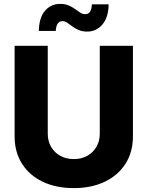

<svg xmlns="http://www.w3.org/2000/svg" viewBox="-20 -965 765 995"><path d="M362.3 9.8Q270 9.8 200.9 -23.4Q131.8 -56.6 93.8 -116.9Q55.7 -177.2 55.7 -258.3V-727.5H227.5V-272.5Q227.5 -233.9 244.6 -204.3Q261.7 -174.8 292 -157.7Q322.3 -140.6 362.3 -140.6Q402.3 -140.6 432.6 -157.7Q462.9 -174.8 480 -204.3Q497.1 -233.9 497.1 -272.5V-727.5H668.9V-258.3Q668.9 -177.2 630.6 -116.9Q592.3 -56.6 523.2 -23.4Q454.1 9.8 362.3 9.8ZM432.1 -801.3Q406.7 -801.3 387.9 -809.3Q369.1 -817.4 354.7 -828.4Q340.3 -839.4 328.1 -847.4Q315.9 -855.5 303.7 -855.5Q287.6 -855.5 278.8 -842Q270 -828.6 269 -804.7H181.2Q182.6 -874 213.4 -909.4Q244.1 -944.8 292 -944.8Q317.4 -944.8 335.9 -936.8Q354.5 -928.7 368.9 -918.2Q383.3 -907.7 395.5 -899.7Q407.7 -891.6 420.4 -891.6Q439 -891.6 447 -904.8Q455.1 -918 456.1 -942.4H543Q542 -874 510.3 -837.6Q478.5 -801.3 432.1 -801.3Z"/></svg>

Font: Inter 16pt ExtraBold
Style: Regular
Weight: 800
Version: Version 4.001;git-66647c0bb